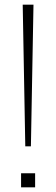

<svg xmlns="http://www.w3.org/2000/svg" viewBox="-20 -800 240 820"><path d="M77 -780H123L112 -175H88ZM130 -60V0H70V-60Z"/></svg>

Font: Cooper Hewitt
Style: Light
Weight: 703
Designer: Village Type and Design LLC
Foundry: Cooper Hewitt Smithsonian Design Museum
Version: 1.000